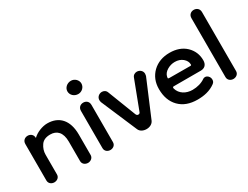

<svg xmlns="http://www.w3.org/2000/svg" viewBox="-66 -1197 2217 1714"><g transform="rotate(-30 1043.0 -340.0)"><path d="M466 16C491 16 520 -2 520 -34V-245C520 -394 444 -472 325 -472C273 -472 209 -446 173 -410C173 -446 146 -464 118 -464C91 -464 64 -446 64 -410V-34C64 -2 91 16 118 16C146 16 173 -2 173 -34V-237C173 -271 183 -302 203 -331C222 -359 254 -373 298 -373C366 -373 411 -330 411 -235V-34C411 -2 438 16 466 16Z M698 -560C735 -560 768 -590 768 -629C768 -665 735 -696 698 -696C657 -696 624 -665 624 -629C624 -590 657 -560 698 -560ZM696 16C724 16 750 -2 750 -34V-418C750 -454 724 -472 696 -472C668 -472 642 -454 642 -418V-34C642 -2 668 16 696 16Z M1069 16C1101 16 1131 2 1144 -26L1301 -398C1303 -407 1304 -414 1304 -419C1304 -451 1277 -472 1248 -472C1229 -472 1208 -462 1200 -438L1090 -149C1087 -138 1080 -133 1069 -133C1060 -133 1053 -138 1048 -149L936 -438C928 -462 907 -472 888 -472C860 -472 832 -451 832 -418C832 -413 833 -407 835 -398L994 -26C1006 2 1037 16 1069 16Z M1596 16C1660 16 1725 4 1780 -37C1796 -49 1798 -63 1798 -75C1798 -103 1775 -126 1752 -126C1743 -126 1736 -124 1731 -120C1696 -95 1648 -82 1600 -82C1533 -82 1476 -116 1459 -176C1458 -179 1458 -181 1458 -184C1458 -191 1462 -194 1470 -194H1748C1787 -194 1814 -217 1814 -264C1814 -323 1793 -372 1752 -412C1710 -452 1654 -472 1585 -472C1514 -472 1455 -450 1410 -407C1365 -363 1342 -307 1342 -238C1342 -161 1364 -99 1409 -53C1454 -7 1516 16 1596 16ZM1473 -278C1456 -278 1459 -284 1459 -286C1459 -289 1460 -291 1460 -294C1460 -295 1460 -296 1460 -296C1465 -321 1481 -341 1506 -356C1531 -371 1558 -378 1585 -378C1617 -378 1644 -369 1666 -351C1688 -332 1699 -311 1699 -286C1699 -280 1696 -277 1689 -277Z M1964 16C1992 16 2019 -2 2019 -34V-642C2019 -678 1992 -696 1964 -696C1937 -696 1910 -678 1910 -642V-34C1910 -2 1937 16 1964 16Z"/></g></svg>

Font: Dongle
Style: Regular
Weight: 400
Designer: Yanghee Ryu
Foundry: Yanghee Ryu
Version: Version 2.000